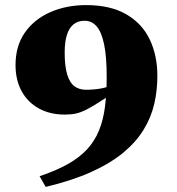

<svg xmlns="http://www.w3.org/2000/svg" viewBox="-20 -710 696 754"><path d="M159.5 24 135.5 -18Q201 -40 247 -66Q293 -92 322.5 -124.2Q352 -156.5 368.8 -197.5Q385.5 -238.5 392.2 -290.2Q399 -342 399 -406.5Q399 -487.5 388.8 -536.2Q378.5 -585 359.2 -606.8Q340 -628.5 312.5 -628.5Q286 -628.5 268.5 -614.2Q251 -600 242.5 -572.2Q234 -544.5 234 -504Q234 -450 243.8 -417.8Q253.5 -385.5 272 -371.5Q290.5 -357.5 318 -357.5Q332.5 -357.5 348 -358.8Q363.5 -360 379.2 -363Q395 -366 411 -372Q427 -378 442 -387.5L479.5 -381Q419.5 -341.5 382.5 -317.2Q345.5 -293 321.8 -280.8Q298 -268.5 278.5 -264.2Q259 -260 234 -260Q176.5 -260 132.8 -284Q89 -308 65 -351.8Q41 -395.5 41 -454.5Q41 -530 78 -582.5Q115 -635 178 -662.5Q241 -690 318.5 -690Q413 -690 475.2 -654.2Q537.5 -618.5 567.8 -555.5Q598 -492.5 598 -411.5Q598 -355 585.8 -302Q573.5 -249 544.2 -201Q515 -153 465 -111.2Q415 -69.5 339.5 -35.2Q264 -1 159.5 24Z"/></svg>

Font: Newsreader 24pt ExtraBold
Style: Regular
Weight: 800
Designer: Hugues Gentile
Foundry: Production Type
Version: Version 1.003